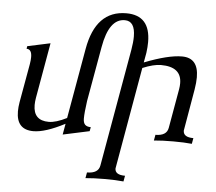

<svg xmlns="http://www.w3.org/2000/svg" viewBox="-60 -757 1201 1066"><g transform="rotate(5 540.5 -224.0)"><path d="M666.5 241.2Q624 236.8 562 236.8Q500.5 236.8 454.6 241.2L460.4 209Q523.4 209 531.2 164.1L646.5 -491.2Q653.8 -533.7 653.8 -564.9Q653.8 -651.4 596.2 -651.4Q508.3 -651.4 480.5 -491.7L426.3 -186Q417 -119.6 417 -87.9Q417 -64.5 427 -54Q437 -43.5 459.5 -43L455.1 -20.5L307.6 11.2L318.4 -49.8Q209.5 6.8 143.6 6.8Q48.8 6.8 48.8 -95.7Q48.8 -119.1 53.7 -147.9L91.8 -361.8Q95.7 -384.8 95.7 -401.9Q95.7 -445.8 66.4 -445.8L68.8 -460.4L196.3 -487.8L142.1 -179.7Q138.2 -157.2 138.2 -138.7Q138.2 -52.2 224.1 -52.2Q264.2 -52.2 324.2 -82.5L393.1 -473.6Q431.2 -690.4 601.6 -690.4Q735.4 -690.4 735.4 -541.5Q735.4 -514.2 731 -481.4L721.2 -426.8Q853 -478.5 930.2 -478.5Q1022 -478.5 1022 -370.1Q1022 -340.3 1015.6 -302.2Q976.1 -77.1 975.6 -69.3Q975.6 -32.2 1032.2 -32.2L1026.4 0Q984.9 -4.4 922.9 -4.4Q860.8 -4.4 814.9 0L820.8 -32.2Q883.3 -32.2 891.1 -77.1L929.7 -296.4Q932.6 -314 932.6 -329.1Q932.6 -420.9 817.9 -420.9Q776.9 -420.9 715.8 -395.5Q617.2 164.1 616.2 173.3Q616.2 209 672.4 209Z"/></g></svg>

Font: Kelvinch
Style: Italic
Weight: 400
Italic angle: -10°
Designer: Paul James Miller
Foundry: High-Logic / Made with FontCreator
Version: Version 3.40;July 22, 2017;FontCreator 11.0.0.2388 64-bit